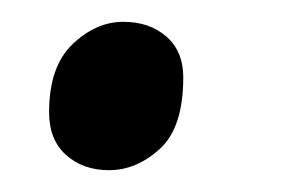

<svg xmlns="http://www.w3.org/2000/svg" viewBox="-20 -148 276 176"><path d="M80 8Q56 8 40.5 -6Q25 -20 25 -45Q25 -87 46.5 -107.5Q68 -128 93 -128Q117 -128 132.5 -114.5Q148 -101 148 -77Q148 -31 126.5 -11.5Q105 8 80 8Z"/></svg>

Font: Noto Serif Tamil SemiCondensed
Style: Italic
Weight: 400
Width: 4
Italic angle: -12°
Designer: Indian Type Foundry, Tom Grace, and the Monotype Design Team
Foundry: Monotype Imaging Inc.
Version: Version 2.003; ttfautohint (v1.8.4.7-5d5b)